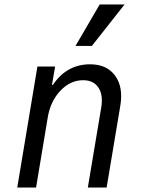

<svg xmlns="http://www.w3.org/2000/svg" viewBox="-20 -837 640 857"><path d="M57 0 147 -540H226L212 -458H216Q278 -550 382 -550Q457 -550 494 -499Q531 -448 517 -365L456 0H372L432 -358Q441 -414 419 -446.5Q397 -479 351 -479Q294 -479 249.5 -432Q205 -385 193 -312L141 0ZM536 -817 390 -632H317L425 -817Z"/></svg>

Font: CommitMono
Style: Italic
Weight: 400
Monospace: yes
Designer: Eigil Nikolajsen
Foundry: Eigil Nikolajsen
Version: Version 1.143